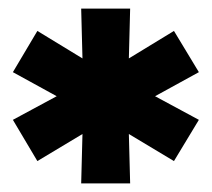

<svg xmlns="http://www.w3.org/2000/svg" viewBox="-20 -762 493 447"><path d="M341 -538 443 -483 385 -387 280 -450 283 -335H169L172 -450L67 -387L10 -483L112 -538L10 -594L67 -690L172 -626L169 -742H283L280 -626L385 -690L443 -594Z"/></svg>

Font: Idrija
Style: Regular
Weight: 800
Designer: Julieta Ulanovsky
Foundry: Julieta Ulanovsky
Version: Version 7.200